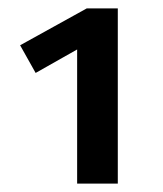

<svg xmlns="http://www.w3.org/2000/svg" viewBox="-20 -438 389 458"><path d="M261 -418V0H164V-320L65 -264L28 -330L187 -418Z"/></svg>

Font: Ysabeau Semibold
Style: Regular
Weight: 600
Designer: Christian Thalmann (Catharsis Fonts)
Version: Version 0.003